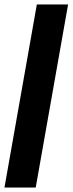

<svg xmlns="http://www.w3.org/2000/svg" viewBox="-31 -740 325 860"><path d="M-11 100 134 -720H274L129 100Z"/></svg>

Font: DM Sans 36pt ExtraBold
Style: Italic
Weight: 800
Italic angle: -10°
Designer: Colophon Foundry, Jonny Pinhorn
Foundry: Colophon Foundry
Version: Version 4.004;gftools[0.9.30]